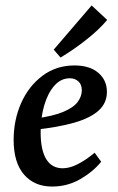

<svg xmlns="http://www.w3.org/2000/svg" viewBox="-20 -671 431 704"><path d="M253 -431Q309 -431 340.5 -404Q372 -377 372 -334Q372 -293 341.5 -265.5Q311 -238 251.5 -221Q192 -204 105 -195L107 -236Q175 -245 212.5 -261Q250 -277 265 -297.5Q280 -318 280 -340Q280 -361 267.5 -372.5Q255 -384 236 -384Q203 -384 179 -356.5Q155 -329 142 -284Q129 -239 129 -186Q129 -121 149.5 -87.5Q170 -54 210 -54Q236 -54 266 -69.5Q296 -85 327 -111L351 -78Q321 -41 274 -14Q227 13 171 13Q106 13 68 -31Q30 -75 30 -158Q30 -231 57.5 -293Q85 -355 135.5 -393Q186 -431 253 -431ZM177 -489 316 -651 373 -598Q345 -564 298.5 -527Q252 -490 202 -460Z"/></svg>

Font: Yrsa Medium
Style: Italic
Weight: 500
Italic angle: -7.10001°
Designer: Anna Giedrys (Yrsa+Rasa design), David Brezina (Yrsa art-direction, Rasa art-direction, design)
Foundry: Rosetta Type Foundry
Version: Version 2.004